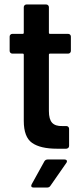

<svg xmlns="http://www.w3.org/2000/svg" viewBox="-20 -662 368 856"><path d="M284 -423H203Q198 -423 198 -418V-167Q198 -130 212.5 -114.5Q227 -99 258 -100H276Q281 -100 284.5 -96.5Q288 -93 288 -88V-12Q288 -1 276 1H234Q160 1 123 -25Q86 -51 86 -123V-418Q86 -423 81 -423H35Q30 -423 26.5 -426.5Q23 -430 23 -435V-499Q23 -504 26.5 -507.5Q30 -511 35 -511H81Q86 -511 86 -516V-630Q86 -635 89.5 -638.5Q93 -642 98 -642H186Q191 -642 194.5 -638.5Q198 -635 198 -630V-516Q198 -511 203 -511H284Q289 -511 292.5 -507.5Q296 -504 296 -499V-435Q296 -430 292.5 -426.5Q289 -423 284 -423ZM121 160 178 57Q183 49 193 49H268Q275 49 277.5 53.5Q280 58 276 64L205 166Q200 174 191 174H129Q122 174 120 170Q118 166 121 160Z"/></svg>

Font: Barlow Semi Condensed SemiBold
Style: Regular
Weight: 600
Width: 4
Designer: Jeremy Tribby
Foundry: Tribby Type
Version: Version 1.408